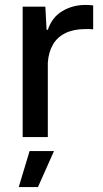

<svg xmlns="http://www.w3.org/2000/svg" viewBox="-20 -556 419 779"><path d="M72 0V-529H164L169 -435H174Q191 -486 233 -511Q275 -536 327 -536Q336 -536 343.5 -535.5Q351 -535 358 -534V-437Q352 -438 343.5 -438Q335 -438 326 -438Q279 -438 246 -422Q213 -406 195 -375.5Q177 -345 174 -302V0ZM56 203 100 57H199L134 203Z"/></svg>

Font: Mona Sans ExtraLight Medium
Style: Regular
Weight: 500
Version: Version 2.000